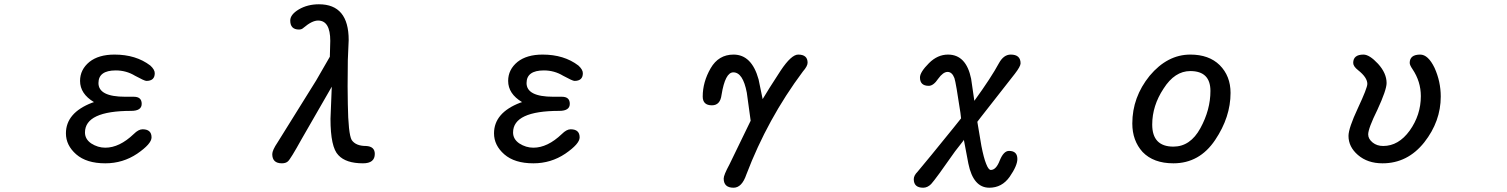

<svg xmlns="http://www.w3.org/2000/svg" viewBox="-20 -742 7040 897"><path d="M336 -21Q288 -63 288 -119Q288 -215 410 -262L419 -265Q354 -304 354 -364Q354 -417 398 -453Q441 -487 515 -487Q615 -487 682 -436Q703 -417 703 -400Q703 -364 664 -364Q655 -364 611 -388Q570 -413 521 -413Q440 -413 440 -354Q440 -290 565 -290H605Q642 -290 642 -257Q642 -224 593 -224Q377 -224 377 -123Q377 -92 406 -72Q437 -52 472 -52Q538 -52 605 -116Q627 -138 646 -138Q688 -138 688 -100Q688 -70 621 -24Q554 21 472 21Q384 21 336 -21Z M1252 -22Q1252 -40 1277 -77L1457 -366L1521 -477L1523 -551Q1523 -646 1466 -646Q1438 -646 1399 -613Q1390 -604 1377 -604Q1336 -604 1336 -646Q1336 -674 1376 -698Q1417 -722 1470 -722Q1609 -722 1609 -555L1605 -461L1604 -339L1605 -256Q1607 -117 1623 -88Q1642 -60 1690 -60Q1731 -58 1731 -23Q1731 21 1676 21Q1596 21 1561 -17Q1524 -54 1524 -187L1530 -337L1389 -92Q1337 2 1325 12Q1315 21 1297 21Q1252 21 1252 -22Z M2336 -21Q2288 -63 2288 -119Q2288 -215 2410 -262L2419 -265Q2354 -304 2354 -364Q2354 -417 2398 -453Q2441 -487 2515 -487Q2615 -487 2682 -436Q2703 -417 2703 -400Q2703 -364 2664 -364Q2655 -364 2611 -388Q2570 -413 2521 -413Q2440 -413 2440 -354Q2440 -290 2565 -290H2605Q2642 -290 2642 -257Q2642 -224 2593 -224Q2377 -224 2377 -123Q2377 -92 2406 -72Q2437 -52 2472 -52Q2538 -52 2605 -116Q2627 -138 2646 -138Q2688 -138 2688 -100Q2688 -70 2621 -24Q2554 21 2472 21Q2384 21 2336 -21Z M3361 92Q3361 76 3388 26L3487 -178L3469 -309Q3451 -404 3406 -404Q3368 -404 3351 -299Q3345 -250 3306 -250Q3263 -250 3263 -291Q3263 -359 3300 -423Q3337 -487 3407 -487Q3492 -487 3524 -371L3543 -279Q3567 -320 3627 -412Q3677 -487 3709 -487Q3753 -487 3753 -449Q3753 -433 3731 -408Q3566 -187 3467 73Q3446 135 3407 135Q3361 135 3361 92Z M4249 95Q4249 78 4267 60Q4311 8 4434 -144L4470 -189L4467 -215Q4446 -356 4439 -377Q4428 -406 4407 -406Q4386 -406 4363 -374Q4341 -341 4319 -341Q4278 -341 4278 -380Q4278 -405 4320 -447Q4360 -487 4409 -487Q4494 -487 4517 -374L4532 -271Q4611 -380 4647 -447Q4669 -487 4702 -487Q4748 -487 4748 -446Q4748 -432 4721 -397L4562 -194L4546 -173L4565 -60Q4576 -4 4587 23Q4598 52 4609 52Q4634 52 4651 7Q4669 -37 4694 -37Q4733 -37 4733 1Q4733 32 4697 84Q4661 135 4602 135Q4527 135 4504 22L4483 -89L4481 -85L4442 -35Q4352 94 4330 118Q4313 135 4293 135Q4249 135 4249 95Z M5318 -32Q5270 -85 5270 -165Q5270 -288 5351 -388Q5434 -487 5541 -487Q5628 -487 5678 -438Q5729 -387 5729 -308Q5729 -195 5657 -88Q5584 21 5462 21Q5369 21 5318 -32ZM5462 -57Q5541 -57 5588 -143Q5635 -229 5635 -317Q5635 -410 5541 -410Q5468 -410 5416 -328Q5363 -248 5363 -160Q5363 -57 5462 -57Z M6324 -18Q6280 -56 6280 -107Q6280 -143 6324 -237Q6368 -331 6368 -350Q6368 -380 6325 -414Q6302 -432 6302 -448Q6302 -487 6350 -487Q6378 -487 6418 -444Q6458 -400 6458 -354Q6458 -322 6415 -229Q6372 -142 6372 -114Q6372 -93 6393 -76Q6413 -60 6442 -60Q6514 -60 6566 -132Q6618 -205 6618 -293Q6618 -361 6579 -419Q6566 -438 6566 -448Q6566 -487 6615 -487Q6652 -487 6682 -425Q6711 -361 6711 -291Q6711 -175 6634 -77Q6556 21 6439 21Q6369 21 6324 -18Z"/></svg>

Font: 寒蝉全圆体
Style: Regular
Weight: 400
Designer: Warren2060
      Designed by Motoya company      

      [Varela Round]
      Joe Prince(Latin component); Avraham Cornf
Foundry: ChillType
Version: Version 3.200